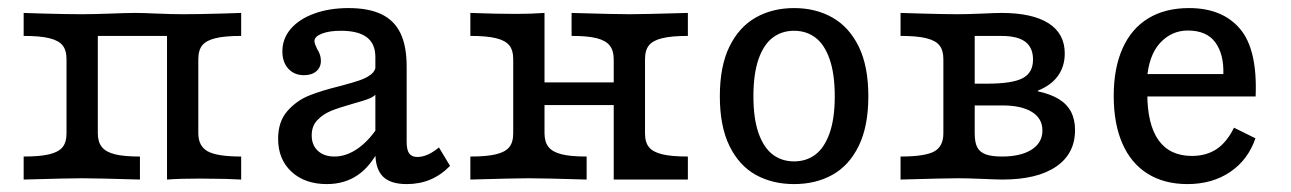

<svg xmlns="http://www.w3.org/2000/svg" viewBox="-20 -447 3215 478"><path d="M145.6 -115.3V-299.5Q145.6 -322.1 135.7 -334.2Q125.9 -346.3 102.8 -351.9Q79.6 -357.6 38.9 -357.6V-414.8L89.5 -413.2Q147.3 -411.6 183.5 -411.6Q211.4 -411.6 255 -413.2Q295.9 -414.8 316.3 -414.8Q336.5 -414.8 370.9 -413.2Q409.1 -411.6 435.9 -411.6Q472 -411.6 529.8 -413.2L580.4 -414.8V-357.6Q539.7 -357.6 516.6 -351.9Q493.4 -346.3 483.6 -334.2Q473.7 -322.1 473.7 -299.5V-115.3Q473.7 -83.1 497.3 -70.2Q520.8 -57.3 580.4 -57.3V0Q561.7 -0.8 542.2 -1.6L476.6 -2.4Q425.7 -2.4 395.8 0V-363.3L402 -357.6H219.6L223.5 -363.3V-115.3Q223.5 -93.5 233.6 -81Q243.6 -68.5 266 -62.9Q288.3 -57.3 328.4 -57.3V0Q220.4 -3.2 184.1 -3.2Q151.8 -3.2 38.9 0V-57.3Q79.6 -57.3 102.8 -62.9Q125.9 -68.5 135.7 -80.6Q145.6 -92.7 145.6 -115.3Z M914.5 -66.5V-305Q914.5 -338.1 893.2 -354.2Q871.9 -370.4 828.6 -370.4Q799.5 -370.4 781.2 -363.2Q762.8 -355.9 762.8 -344.6Q762.8 -341.2 764.9 -335.8Q766.9 -330.4 769.3 -325.4Q774 -318.1 776.5 -310.8Q778.9 -303.6 778.9 -295.6Q778.9 -279.4 767.5 -269.6Q756 -259.8 736.8 -259.8Q712.7 -259.8 697.8 -276Q683 -292.2 683 -319.1Q683 -350.7 703.8 -375.1Q724.6 -399.4 762.1 -413.1Q799.6 -426.9 847.8 -426.9Q897.9 -426.9 930 -411.4Q962 -395.8 977.2 -363.9Q992.4 -332 992.4 -281.4V-93.7Q992.4 -73.6 998.8 -64.9Q1005.2 -56.2 1019 -56.2Q1030.2 -56.2 1041.8 -60.8Q1053.5 -65.4 1065.9 -74.6L1072.8 -80L1100.4 -34Q1078 -11.1 1051.3 0.1Q1024.6 11.3 992.6 11.3Q952.2 11.3 933.3 -7.5Q914.5 -26.3 914.5 -66.5ZM672.4 -101.5Q672.4 -143.9 695.1 -170.1Q717.9 -196.2 749 -208.9Q780.2 -221.5 828.3 -233.2Q859.9 -241.6 876.6 -247.5Q893.2 -253.4 904.3 -262.2Q915.3 -271 915.3 -284.3L920 -218.6Q914.6 -208 900.4 -202.1Q886.3 -196.3 855.9 -188Q824.1 -179 804.3 -171Q784.6 -163 770.3 -148.2Q756 -133.5 756 -109.8Q756 -85.9 771.3 -71.6Q786.6 -57.3 812.6 -57.3Q842.9 -57.3 872.3 -78.3Q901.6 -99.3 925.7 -138.6L925.1 -78.1Q902.5 -32.6 869.9 -10.6Q837.3 11.3 793.7 11.3Q738.9 11.3 705.7 -19.5Q672.4 -50.3 672.4 -101.5Z M1403 -357.6V-414.8Q1511.5 -411.6 1548 -411.6Q1580.1 -411.6 1692.5 -414.8V-357.6Q1651.8 -357.6 1628.6 -351.9Q1605.5 -346.3 1595.7 -334.2Q1585.8 -322.1 1585.8 -299.5V0H1507.9V-299.5Q1507.9 -321.3 1497.8 -333.8Q1487.8 -346.3 1465.5 -351.9Q1443.1 -357.6 1403 -357.6ZM1257.7 -115.3V-299.5Q1257.7 -322.1 1247.8 -334.2Q1238 -346.3 1214.9 -351.9Q1191.7 -357.6 1151 -357.6V-414.8Q1216.7 -412.4 1264.5 -412.4Q1301.2 -412.4 1335.6 -414.8V-115.3Q1335.6 -93.5 1345.7 -81Q1355.7 -68.5 1378.1 -62.9Q1400.4 -57.3 1440.5 -57.3V0Q1332.5 -3.2 1296.1 -3.2Q1263.9 -3.2 1151 0V-57.3Q1191.7 -57.3 1214.9 -62.9Q1238 -68.5 1247.8 -80.6Q1257.7 -92.7 1257.7 -115.3ZM1306.6 -241.9H1536.9V-185.5H1306.6ZM1692.5 -57.3V0H1548L1585.8 -115.3Q1585.8 -92.7 1595.7 -80.6Q1605.5 -68.5 1628.6 -62.9Q1651.8 -57.3 1692.5 -57.3Z M1772.1 -207.4Q1772.1 -282.1 1796 -331Q1819.9 -379.8 1861.4 -403.3Q1903 -426.9 1956.9 -426.9Q2010.9 -426.9 2052.4 -403.3Q2094 -379.8 2117.9 -331Q2141.8 -282.1 2141.8 -207.4Q2141.8 -132.6 2117.9 -83.8Q2094 -34.9 2052.4 -11.8Q2010.9 11.3 1956.9 11.3Q1903 11.3 1861.4 -11.8Q1819.9 -34.9 1796 -83.8Q1772.1 -132.6 1772.1 -207.4ZM2058.2 -207.4Q2058.2 -263.3 2045.3 -300Q2032.5 -336.6 2009.9 -353.5Q1987.3 -370.4 1956.9 -370.4Q1926.6 -370.4 1904 -353.5Q1881.4 -336.6 1868.5 -300Q1855.7 -263.3 1855.7 -207.4Q1855.7 -151.7 1868.5 -115.4Q1881.4 -79.1 1904 -62.1Q1926.6 -45.2 1956.9 -45.2Q1987.3 -45.2 2009.9 -62.1Q2032.5 -79.1 2045.3 -115.4Q2058.2 -151.7 2058.2 -207.4Z M2328.6 -115.3V-299.5Q2328.6 -322 2318.8 -334.1Q2309 -346.3 2285.9 -351.9Q2262.8 -357.6 2222 -357.6V-414.8L2276.6 -413.2Q2332.8 -411.6 2364.8 -411.6Q2387.4 -411.6 2425.3 -413.2Q2459.1 -414.8 2473.3 -414.8Q2550 -414.8 2590.4 -389.1Q2630.8 -363.4 2630.8 -314Q2630.8 -281.7 2613.8 -258.1Q2596.9 -234.5 2563.9 -221.4V-219.7Q2595.6 -212.8 2616 -200.3Q2636.4 -187.8 2646.4 -168.7Q2656.4 -149.5 2656.4 -123.1Q2656.4 -64.4 2609.3 -32.2Q2562.2 0 2475.7 0Q2460.5 -0.1 2426.7 -1.6Q2389.3 -3.2 2365.3 -3.2Q2334.9 -3.2 2222 0V-57.3Q2282.4 -57.3 2305.5 -69.8Q2328.6 -82.3 2328.6 -115.3ZM2575.2 -122.2Q2575.2 -152.1 2549.1 -168.3Q2523 -184.5 2475.6 -184.5H2385V-238.7H2437.6Q2500 -238.7 2525.9 -252.3Q2551.8 -265.8 2551.8 -298.8Q2551.8 -328.5 2532.6 -343Q2513.4 -357.5 2473.5 -357.5H2395.5L2406.6 -365.6V-115.3Q2406.6 -92.7 2412.8 -80.6Q2419 -68.4 2433.8 -62.8Q2448.7 -57.3 2474.4 -57.3Q2521.3 -57.3 2548.3 -74.5Q2575.2 -91.7 2575.2 -122.2Z M2752.7 -208.1Q2752.7 -277.4 2774.8 -326.7Q2796.8 -375.9 2838.8 -401.4Q2880.8 -426.9 2940.3 -426.9Q3022.8 -426.9 3066.8 -375.6Q3110.8 -324.3 3106 -206.9H2805.5L2804.6 -262.6H3025.6Q3027.2 -311.8 3005.7 -341.4Q2984.1 -371 2937.1 -371Q2896.9 -371 2868.4 -340.4Q2839.9 -309.8 2835.4 -249.2L2837.9 -245.8Q2836.3 -230.3 2836.3 -214.2Q2836.3 -137.5 2864.2 -98.1Q2892.1 -58.8 2947.4 -58.8Q2983.2 -58.8 3008.8 -75.8Q3034.3 -92.8 3052.1 -129.1L3105.5 -102.7Q3087.2 -49 3042.6 -18.9Q2998.1 11.3 2936.2 11.3Q2878.6 11.3 2837.2 -14.5Q2795.8 -40.4 2774.3 -89.6Q2752.7 -138.8 2752.7 -208.1Z"/></svg>

Font: Playfair Micro SmCond SmLight
Style: Regular
Weight: 360
Width: 4
Designer: Claus Eggers Sørensen
Foundry: Claus Eggers Sørensen
Version: Version 2.100;Glyphs 3.2 (3219)